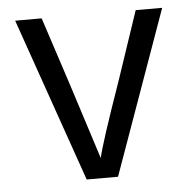

<svg xmlns="http://www.w3.org/2000/svg" viewBox="-43 -550 591 592"><g transform="rotate(-5 252.5 -253.5)"><path d="M202 0 25 -507H107L177 -293L251 -62Q260 -105 326 -293L398 -507H480L299 0Z"/></g></svg>

Font: Hind Regular
Style: Regular
Weight: 400
Designer: Manushi Parikh, Satya Rajpurohit
Foundry: Indian Type Foundry
Version: Version 1.201;PS 1.0;hotconv 1.0.78;makeotf.lib2.5.61930; tt